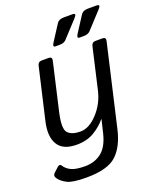

<svg xmlns="http://www.w3.org/2000/svg" viewBox="-170 -798 900 1097"><g transform="rotate(-20 280.0 -249.0)"><path d="M398.9 -561.5Q379.9 -561.5 396.5 -587.4L458 -682.6Q469.7 -700.7 500.5 -700.7H552.7Q579.1 -700.7 555.7 -675.3L463.9 -575.7Q450.7 -561.5 424.3 -561.5ZM252.4 -561.5Q233.4 -561.5 250 -587.4L311.5 -682.6Q323.2 -700.7 354 -700.7H406.2Q432.6 -700.7 409.2 -675.3L317.4 -575.7Q304.2 -561.5 277.8 -561.5ZM51.8 -178.7 124 -490.7Q128.9 -512.7 150.9 -512.7H192.9Q214.8 -512.7 210 -490.7L143.6 -202.1Q121.6 -106 144.8 -80.6Q168 -55.2 221.7 -55.2Q273.4 -55.2 325 -110.6Q376.5 -166 394 -242.2L451.2 -490.7Q456.1 -512.7 478 -512.7H520Q542 -512.7 537.1 -490.7L422.9 4.4Q399.9 104.5 345.7 154.1Q291.5 203.6 163.1 203.6Q79.6 203.6 47.9 187.5Q16.1 171.4 0 149.4Q-14.2 129.9 1 116.2L28.3 90.8Q43.9 76.7 52.7 90.8Q67.4 114.3 95.2 127.2Q123 140.1 178.2 140.1Q237.3 140.1 279.1 106.7Q320.8 73.2 338.9 -4.9Q350.1 -54.7 356.9 -80.6H355Q326.2 -44.9 281.7 -18.3Q237.3 8.3 175.3 8.3Q92.3 8.3 62 -41.7Q31.7 -91.8 51.8 -178.7Z"/></g></svg>

Font: Istok Web
Style: Italic
Weight: 400
Italic angle: -13°
Designer: Andrey V. Panov
Foundry: Andrey V. Panov
Version: Version 1.0.2g